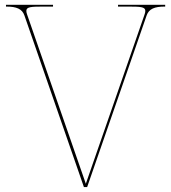

<svg xmlns="http://www.w3.org/2000/svg" viewBox="-20 -780 715 802"><path d="M5 -760V-752.5H7C48.5 -752.5 72.5 -743 82 -715.5L330.5 1.5H344L592.5 -715.5C602 -743 626 -752.5 667.5 -752.5H670V-760H473V-752.5H513.5C567.5 -752.5 587 -751.5 587 -734.5C587 -730 586 -725 583.5 -718.5L338.5 -12.5L93.5 -718.5C91 -725 90 -730 90 -734.5C90 -751.5 109.5 -752.5 163.5 -752.5H201.5V-760Z"/></svg>

Font: Znikomit
Style: Regular
Weight: 100
Designer: gluk
Foundry: gluk
Version: Version 0.55